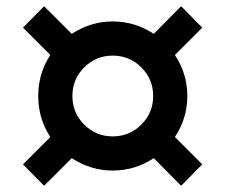

<svg xmlns="http://www.w3.org/2000/svg" viewBox="-20 -674 725 618"><path d="M631 -145 563 -76 475 -165Q414 -125 343 -125Q272 -125 211 -165L122 -76L54 -145L142 -233Q103 -292 103 -365Q103 -438 142 -497L54 -585L122 -654L211 -565Q272 -605 343 -605Q414 -605 475 -565L563 -654L631 -585L543 -497Q583 -436 583 -365Q583 -294 543 -233ZM251 -273Q289 -235 343 -235Q397 -235 435 -273Q473 -311 473 -365Q473 -419 435 -457Q397 -495 343 -495Q289 -495 251 -457Q213 -419 213 -365Q213 -311 251 -273Z"/></svg>

Font: Mplus 1p Bold
Style: Bold
Weight: 700
Version: Version 1.061